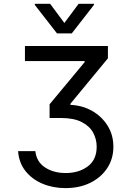

<svg xmlns="http://www.w3.org/2000/svg" viewBox="-20 -784 678 996"><path d="M73.9 0H163.4Q169.4 55.4 213.6 84.5Q257.8 113.6 321 113.6Q388.8 113.6 435.2 79.2Q481.5 44.7 481.5 -22.7Q481.5 -62.1 463.1 -96.1Q444.6 -130 403.8 -150.9Q362.9 -171.9 295.5 -171.9H237.2V-242.9L419 -461.6V-467.3H109.4V-545.5H539.8V-481.5L345.2 -245.7V-240.1Q408 -237.2 458.5 -208.3Q508.9 -179.3 538.5 -131.4Q568.2 -83.5 568.2 -22.7Q568.2 39.4 536.4 87.9Q504.6 136.4 448.7 164.1Q392.8 191.8 319.6 191.8Q255 191.8 200.6 169Q146.3 146.3 112.2 103.3Q78.1 60.4 73.9 0ZM240.1 -764.2 313.9 -664.8 387.8 -764.2H467.3V-758.5L352.3 -610.8H275.6L160.5 -758.5V-764.2Z"/></svg>

Font: Inter Alia
Style: Regular
Weight: 400
Designer: Rasmus Andersson (Latin, Greek, Cyrillic etc.) and Evan from Shavian.info (Shavian, old style figures)
Foundry: Shavian.info
Version: Version 0.001;git-37ab20767